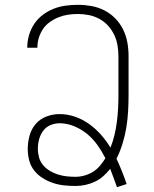

<svg xmlns="http://www.w3.org/2000/svg" viewBox="-20 -763 640 796"><path d="M465 13Q458 -6 451 -25.5Q444 -45 437 -63Q424 -47 408.5 -33Q393 -19 374 -10Q355 -1 334.5 3.5Q314 8 293 8Q269 8 245.5 5.5Q222 3 199.5 -4.5Q177 -12 156.5 -25Q136 -38 121.5 -56.5Q107 -75 101 -98.5Q95 -122 95 -145Q95 -173 102.5 -200.5Q110 -228 128 -249Q146 -270 172.5 -280Q199 -290 227 -290Q260 -290 291.5 -279Q323 -268 350 -248.5Q377 -229 399 -204Q421 -179 438 -151Q448 -176 454.5 -203Q461 -230 464.5 -257.5Q468 -285 469.5 -312.5Q471 -340 471 -368V-530Q471 -553 467 -576Q463 -599 453 -619.5Q443 -640 427.5 -657Q412 -674 391.5 -685Q371 -696 348.5 -700.5Q326 -705 303 -705Q282 -705 262 -702Q242 -699 223 -691.5Q204 -684 187 -672Q170 -660 158.5 -643Q147 -626 141 -606.5Q135 -587 135 -566V-565H93V-567Q93 -592 100.5 -617.5Q108 -643 122 -664Q136 -685 157 -701Q178 -717 202 -726.5Q226 -736 251.5 -739.5Q277 -743 303 -743Q331 -743 359 -738Q387 -733 412.5 -720Q438 -707 458 -686.5Q478 -666 490.5 -640.5Q503 -615 508 -587Q513 -559 513 -530V-368Q513 -334 511 -300Q509 -266 503.5 -233Q498 -200 488 -167.5Q478 -135 463 -105Q475 -79 485.5 -53Q496 -27 505 0ZM293 -30Q312 -30 331 -35.5Q350 -41 366 -51Q382 -61 394.5 -76Q407 -91 417 -107Q403 -135 384.5 -161Q366 -187 342 -207Q318 -227 288 -239.5Q258 -252 227 -252Q207 -252 188.5 -244Q170 -236 158.5 -220Q147 -204 142 -185Q137 -166 137 -146Q137 -128 142 -110Q147 -92 159 -78Q171 -64 187 -54.5Q203 -45 220.5 -39.5Q238 -34 256 -32Q274 -30 293 -30Z"/></svg>

Font: Iosevka Extralight Extended
Style: Regular
Weight: 200
Width: 7
Monospace: yes
Designer: Belleve Invis
Foundry: Belleve Invis
Version: Version 32.5.0; ttfautohint (v1.8.4)